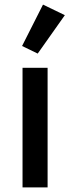

<svg xmlns="http://www.w3.org/2000/svg" viewBox="-20 -815 305 835"><path d="M187 0H78V-520H187ZM262 -749 144 -582 76 -615 167 -795Z"/></svg>

Font: IBM Plex Sans Medium
Style: Regular
Weight: 500
Designer: Mike Abbink, Paul van der Laan, Pieter van Rosmalen
Foundry: Bold Monday
Version: Version 3.201